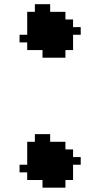

<svg xmlns="http://www.w3.org/2000/svg" viewBox="-20 -841 397 897"><path d="M107.1 -642.9V-607.1H178.6V-571.4H285.7V-607.1H321.4V-678.6H357.1V-714.3H321.4V-750H285.7V-785.7H214.3V-821.4H142.9V-785.7H107.1V-678.6H71.4V-642.9ZM107.1 -35.7V0H178.6V35.7H285.7V0H321.4V-71.4H357.1V-107.1H321.4V-142.9H285.7V-178.6H214.3V-214.3H142.9V-178.6H107.1V-71.4H71.4V-35.7Z"/></svg>

Font: Gossip High Pixel
Style: Regular
Weight: 500
Width: 7
Designer: Deborah Khodanovich
Version: Version 1.001;Glyphs 3.3.1 (3343)